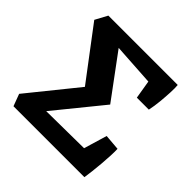

<svg xmlns="http://www.w3.org/2000/svg" viewBox="-170 -811 963 963"><g transform="rotate(45 312.0 -329.0)"><path d="M55 0 31 -64 254 -340 263 -291 35 -593 70 -658H562L537 -560L143 -585L196 -614L392 -349L144 -44L128 -98L491 -102L558 0ZM558 0 431 -24 491 -225 575 -218Q576 -197 574.5 -168Q573 -139 570.5 -108Q568 -77 564.5 -48.5Q561 -20 558 0ZM462 -468 435 -631 562 -658Q564 -639 562.5 -606.5Q561 -574 557.5 -537.5Q554 -501 547 -468Z"/></g></svg>

Font: Eczar SemiBold
Style: Regular
Weight: 600
Designer: Vaibhav Singh
Foundry: Rosetta Type Foundry
Version: Version 2.000